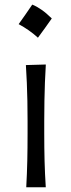

<svg xmlns="http://www.w3.org/2000/svg" viewBox="-20 -792 302 812"><path d="M116.4 -772.5Q101.8 -751 87.8 -730.8Q73.8 -710.6 58.9 -689.9Q80.6 -678.3 101.4 -663.8Q122.2 -649.3 140.4 -632.5Q155.8 -653.2 170.3 -673.5Q184.8 -693.9 199 -714Q176.1 -736.6 155.6 -750.8Q135.2 -765.1 116.4 -772.5ZM91 0H173.6Q169.9 -57.6 168.5 -111.1Q167.1 -164.6 167.1 -228.7V-280.7Q167.1 -326.5 167.9 -366.1Q168.6 -405.7 170 -443Q171.4 -480.4 173.8 -519.2L89.5 -516.8Q91.9 -478.4 93.5 -441.4Q95.1 -404.4 95.8 -365.3Q96.6 -326.2 96.6 -280.7V-228.7Q96.6 -164.6 95.4 -111.1Q94.2 -57.6 91 0Z"/></svg>

Font: Pinar-VF-FD
Style: Regular
Weight: 300
Designer: Amin Abedi
Version: Version 3.0